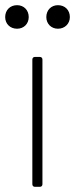

<svg xmlns="http://www.w3.org/2000/svg" viewBox="-39 -722 290 742"><path d="M27 -611C53 -611 72 -630 72 -656C72 -683 53 -702 27 -702C0 -702 -19 -683 -19 -656C-19 -630 0 -611 27 -611ZM185 -611C211 -611 231 -630 231 -656C231 -683 212 -702 185 -702C159 -702 140 -683 140 -656C140 -630 159 -611 185 -611ZM96 0H115C121 0 125 -4 125 -10V-492C125 -498 121 -502 115 -502H96C90 -502 86 -498 86 -492V-10C86 -4 90 0 96 0Z"/></svg>

Font: Barlow ExtraLight
Style: Regular
Weight: 275
Designer: Jeremy Tribby
Foundry: Tribby Type
Version: Version 1.422;hotconv 1.0.109;makeotfexe 2.5.65596